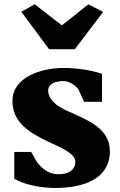

<svg xmlns="http://www.w3.org/2000/svg" viewBox="-20 -887 575 918"><path d="M214.4 -651.9H337.9L473.1 -830.1L402.3 -866.2L275.9 -765.6L146 -866.7L82 -830.6ZM48.3 -32.2C101.1 -1.5 182.1 11.7 244.6 11.7C385.7 11.7 505.4 -35.2 505.4 -164.1C505.4 -276.9 392.6 -314.9 299.3 -357.9C247.6 -381.8 210.4 -412.1 210.4 -454.6C210.4 -486.3 246.1 -499.5 282.2 -499.5C311 -499.5 337.4 -481 354.5 -460.9L381.8 -400.4H467.8V-533.7C427.7 -548.8 347.7 -563.5 273.4 -562C180.7 -559.6 41 -521.5 39.6 -405.3C38.1 -303.2 121.1 -251 213.4 -208.5C279.8 -178.2 339.4 -150.9 340.3 -115.2C340.8 -76.2 309.6 -51.3 251.5 -54.2C203.1 -56.6 175.8 -90.8 159.7 -107.4L128.9 -160.6H48.3Z"/></svg>

Font: Merriweather
Style: Heavy
Weight: 900
Designer: Eben Sorkin ( eben@eyebytes.com )
Foundry: Sorkin Type Co.
Version: Version 1.003